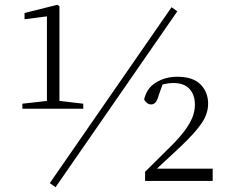

<svg xmlns="http://www.w3.org/2000/svg" viewBox="-20 -752 946 798"><path d="M73 -300V-321L180 -333H224L326 -321V-300ZM175 -300V-684L82 -672V-698L218 -732L227 -726V-300ZM583 0V-38L704 -158Q748 -204 769 -241.5Q790 -279 790 -317Q790 -358 767.5 -382.5Q745 -407 701 -407Q684 -407 667 -403.5Q650 -400 630 -390L660 -413L640 -357Q634 -335 626.5 -326.5Q619 -318 608 -318Q591 -318 579 -338Q589 -385 628 -409Q667 -433 717 -433Q782 -433 813.5 -401Q845 -369 845 -321Q845 -280 818.5 -240.5Q792 -201 733 -145L614 -34L624 -60L625 -51H864V0ZM211 26 187 9 693 -722 717 -705Z"/></svg>

Font: Noto Serif HK
Style: Regular
Weight: 200
Designer: Ryoko NISHIZUKA 西塚涼子 (kana & ideographs); Frank Grießhammer (Latin, Greek & Cyrillic); Wenlong ZHANG 张文龙 (bopomofo); San
Foundry: Adobe
Version: Version 2.001;hotconv 1.1.0;makeotfexe 2.6.0